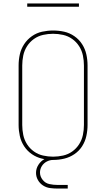

<svg xmlns="http://www.w3.org/2000/svg" viewBox="-20 -920 616 1114"><path d="M288 8Q321 8 352.5 0.5Q384 -7 411.5 -25.5Q439 -44 456.5 -71.5Q474 -99 481 -131Q488 -163 488 -195V-540Q488 -573 481 -604.5Q474 -636 456.5 -663.5Q439 -691 411.5 -710Q384 -729 352.5 -736Q321 -743 288 -743Q256 -743 224 -736Q192 -729 165 -710Q138 -691 120 -663.5Q102 -636 95 -604.5Q88 -573 88 -540V-195Q88 -163 95 -131Q102 -99 120 -71.5Q138 -44 165 -25.5Q192 -7 224 0.5Q256 8 288 8ZM288 -11Q259 -11 230 -17.5Q201 -24 177 -41Q153 -58 137 -83Q121 -108 115 -137Q109 -166 109 -195V-540Q109 -569 115 -598Q121 -627 137 -652Q153 -677 177 -694Q201 -711 230 -717.5Q259 -724 288 -724Q317 -724 346 -717.5Q375 -711 399 -694Q423 -677 439 -652Q455 -627 461 -598Q467 -569 467 -540V-195Q467 -166 461 -137Q455 -108 439 -83Q423 -58 399 -41Q375 -24 346 -17.5Q317 -11 288 -11ZM313 174H373V153H313Q290 153 266.5 148Q243 143 227.5 123.5Q212 104 212 81Q212 61 222.5 44Q233 27 251 17.5Q269 8 288 8V-10Q263 -10 240 2Q217 14 203 36Q189 58 189 83Q189 105 200 124.5Q211 144 229.5 156Q248 168 269.5 171Q291 174 313 174ZM138 -881H438V-900H138Z"/></svg>

Font: Iosevka Sparkle Thin
Style: Regular
Weight: 100
Designer: Belleve Invis
Foundry: Belleve Invis
Version: Version 4.5.0; ttfautohint (v1.8.3)